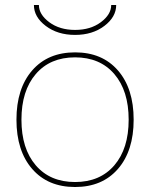

<svg xmlns="http://www.w3.org/2000/svg" viewBox="-20 -740 602 770"><path d="M116 -720H136Q136 -682 177.5 -651Q219 -620 281 -620Q343 -620 384.5 -651Q426 -682 426 -720H446Q446 -672 398.5 -636Q351 -600 281 -600Q211 -600 163.5 -636Q116 -672 116 -720ZM109 -62.5Q46 -135 46 -260Q46 -385 109 -457.5Q172 -530 281 -530Q390 -530 453 -457.5Q516 -385 516 -260Q516 -135 453 -62.5Q390 10 281 10Q172 10 109 -62.5ZM123.5 -77Q181 -10 281 -10Q381 -10 438.5 -77Q496 -144 496 -260Q496 -376 438.5 -443Q381 -510 281 -510Q181 -510 123.5 -443Q66 -376 66 -260Q66 -144 123.5 -77Z"/></svg>

Font: M PLUS 1p Thin
Style: Regular
Weight: 250
Version: Version 1.062